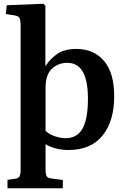

<svg xmlns="http://www.w3.org/2000/svg" viewBox="-20 -787 671 1024"><path d="M20 217V172L63 166Q79 163 84.5 153Q90 143 90 119V-646Q90 -679 84 -691Q78 -703 51 -706L11 -712L16 -759L211 -767L222 -757V-440L223 -435Q248 -474 286 -500Q324 -526 387 -526Q480 -526 534.5 -462.5Q589 -399 589 -274Q589 -140 526.5 -63.5Q464 13 346 13Q307 13 275 4Q243 -5 223 -18V118Q223 143 229 153Q235 163 255 165L315 173V217ZM330 -50Q391 -50 420 -101Q449 -152 449 -261Q449 -452 339 -452Q291 -452 257 -420.5Q223 -389 223 -321V-89Q242 -71 272 -60.5Q302 -50 330 -50Z"/></svg>

Font: Literata 36pt SemiBold
Style: Regular
Weight: 600
Designer: Latin by Veronika Burian and Jose Scaglione. Greek by Irene Vlachou. Cyrillic by Vera Evstafieva.
Foundry: TypeTogether
Version: Version 3.002